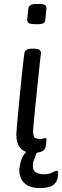

<svg xmlns="http://www.w3.org/2000/svg" viewBox="-20 -772 315 975"><path d="M150 -525Q171 -525 179.5 -519.5Q188 -514 188 -503Q188 -503 185 -476.5Q182 -450 177.5 -407.5Q173 -365 168 -316.5Q163 -268 158.5 -223Q154 -178 151 -146Q148 -114 148 -107Q148 -76 159.5 -71Q171 -66 183 -66Q192 -66 199 -68.5Q206 -71 210 -71Q216 -71 216 -64Q216 -63 215.5 -53.5Q215 -44 212 -27Q208 -8 187 -1Q166 6 152 6Q110 6 86.5 -17Q63 -40 63 -89Q63 -99 66 -133Q69 -167 73.5 -214Q78 -261 83 -311.5Q88 -362 92.5 -405.5Q97 -449 100.5 -476Q104 -503 104 -503Q107 -525 146 -525ZM178 -752Q199 -752 207.5 -747Q216 -742 216 -730L210 -671Q210 -661 201.5 -655Q193 -649 172 -649H160Q140 -649 129 -653.5Q118 -658 118 -671L124 -730Q127 -752 166 -752ZM150 -14Q166 -14 166 -2Q166 10 156.5 29.5Q147 49 147 70Q147 90 157 99Q167 108 180.5 110.5Q194 113 205 113Q228 113 245 104Q262 95 269 95Q275 95 275 108Q275 140 261.5 156.5Q248 173 227.5 178Q207 183 186 183Q139 183 116 167.5Q93 152 85.5 131Q78 110 78 94Q78 85 81 67.5Q84 50 92 31Q100 12 114 -1Q128 -14 150 -14Z"/></svg>

Font: Asap VF Beta
Style: Italic
Weight: 400
Italic angle: -6°
Designer: Pablo Cosgaya
Foundry: Pablo Cosgaya
Version: Version 1.007